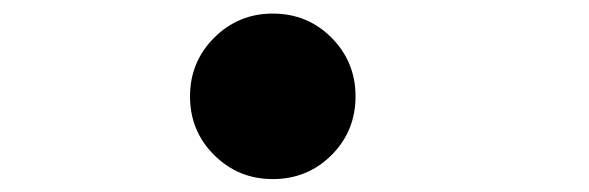

<svg xmlns="http://www.w3.org/2000/svg" viewBox="-20 -260 890 290"><path d="M392 10.5Q340 10.5 303.5 -25.8Q267 -62 267 -114.5Q267 -166.5 303.5 -203Q340 -239.5 392 -239.5Q444.5 -239.5 480.8 -203Q517 -166.5 517 -114.5Q517 -62 480.8 -25.8Q444.5 10.5 392 10.5Z"/></svg>

Font: League Mono Wide ExtraBold
Style: Regular
Weight: 800
Width: 8
Designer: Tyler Finck
Foundry: The League of Moveable Type / Tyler Finck
Version: Version 2.210